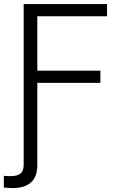

<svg xmlns="http://www.w3.org/2000/svg" viewBox="-24 -748 633 975"><path d="M96.2 -727.5V88.9C96.2 128.9 78.1 146.5 26.4 146.5C18.6 146.5 6.8 146 -4.4 145V204.1C5.9 205.6 23.9 207 41 207C123 207 165.5 167.5 165.5 91.3V-327.1H485.8V-389.2H165.5V-665.5H519.5V-727.5Z"/></svg>

Font: Raveo Light
Style: Regular
Weight: 300
Designer: Jakub Foglar, Rasmus Andersson (Inter)
Foundry: Jakubfoglar.com
Version: Version 1.100;Glyphs 3.2.3 (3260)